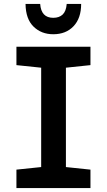

<svg xmlns="http://www.w3.org/2000/svg" viewBox="-20 -950 540 970"><path d="M63 0V-93L188 -106V-608L63 -621V-714H437V-621L313 -608V-106L437 -93V0ZM249 -777Q189 -777 149.5 -815.5Q110 -854 109 -930H183Q188 -860 249 -860Q279 -860 296.5 -876.5Q314 -893 317 -930H390Q390 -858 351.5 -817.5Q313 -777 249 -777Z"/></svg>

Font: Noto Sans Mono ExtraCondensed
Style: Bold
Weight: 700
Width: 2
Designer: Monotype Design Team
Foundry: Monotype Imaging Inc.
Version: Version 2.014